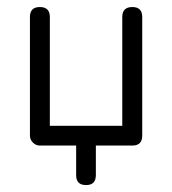

<svg xmlns="http://www.w3.org/2000/svg" viewBox="-20 -420 496 554"><path d="M390.4 -28.6Q390.4 0 361.8 0H256.6V85.4Q256.6 114 228.3 114Q199.7 114 199.7 85.4V0H95Q83.7 0 75.1 -8.5Q66.4 -17.1 66.4 -28.6V-371.1Q66.4 -399.7 95 -399.7Q123.8 -399.7 123.8 -371.1V-57.1H332.8V-371.1Q332.8 -399.7 361.8 -399.7Q390.4 -399.7 390.4 -371.1Z"/></svg>

Font: EnergyBar
Style: Regular
Weight: 400
Italic angle: -10°
Version: 1.0 2000-03-28